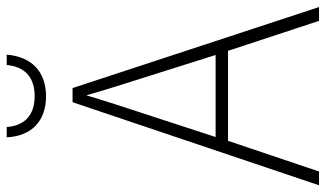

<svg xmlns="http://www.w3.org/2000/svg" viewBox="-214 -732 946 557"><g transform="rotate(-90 258.5 -453.0)"><path d="M379 -906H349C344 -855 315 -825 259 -825C203 -825 173 -854 169 -906H139C143 -832 188 -792 258 -792C330 -792 373 -834 379 -906ZM477 0H517L282 -715H241L0 0H40L129 -264H390ZM288 -585 378 -300H140L233 -585C242 -614 252 -644 261 -675C270 -642 280 -611 288 -585Z"/></g></svg>

Font: Noto Sans Myanmar UI SemiCondensed ExtraLight
Style: Regular
Weight: 200
Width: 4
Designer: Monotype Design Team
Foundry: Monotype Imaging Inc.
Version: Version 2.103